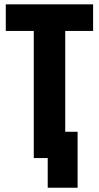

<svg xmlns="http://www.w3.org/2000/svg" viewBox="-20 -731 457 888"><path d="M200.7 137.2H338.9V-121.6H281.7V-587.9H410.6V-710.9H6.8V-587.9H136.2V0H200.7Z"/></svg>

Font: Roboto Flex
Style: wght 700 wdth 25 opsz 34 GRAD 0.00 slnt 0.00 XTRA 468 XOPQ 96 YOPQ 79 YTLC 514 YTUC 712 YTAS 750 YTDE -203.00 YTFI 738
Weight: 700
Width: 1
Designer: Berlow after Robertson
Foundry: Google
Version: Version 3.100